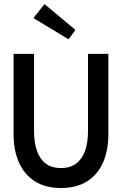

<svg xmlns="http://www.w3.org/2000/svg" viewBox="-20 -930 603 962"><path d="M285.5 12Q208 12 155 -21.5Q102 -55 75 -115.8Q48 -176.5 48 -258.5V-660H150.5V-274.5Q150.5 -217 164.8 -175.2Q179 -133.5 209 -110.8Q239 -88 285.5 -88Q332 -88 362 -110.8Q392 -133.5 406.5 -175.2Q421 -217 421 -274.5V-660H523V-258.5Q523 -176.5 496.2 -115.8Q469.5 -55 416.5 -21.5Q363.5 12 285.5 12ZM323.5 -733 147.5 -839.5 203 -909.5 358 -780Z"/></svg>

Font: Lucymar Sans Medium
Style: Regular
Weight: 500
Foundry: The League of Moveable Type (original font) / Main changes by Cristiano Sobral with portions from Mirco Monsees
Version: Version 2.001;August 30, 2020;FontCreator 13.0.0.2681 64-bit